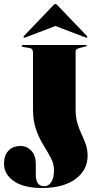

<svg xmlns="http://www.w3.org/2000/svg" viewBox="-22 -925 491 960"><path d="M416 -147Q416 -73.5 354.5 -29.2Q293 15 188 15Q97 15 47.5 -19.2Q-2 -53.5 -2 -107Q-2 -146.5 19.5 -170.8Q41 -195 82 -195Q113 -195 135 -171.2Q157 -147.5 157 -104V-50Q157 -24.5 167 -9.2Q177 6 200 6Q221.5 6 234.8 -15Q248 -36 248 -75Q248 -106 232.2 -135.5Q216.5 -165 195.5 -198.8Q174.5 -232.5 158.8 -276Q143 -319.5 143 -379V-660.5Q143 -682.5 125.5 -685L97 -689.5Q86 -691.5 86 -695Q86 -697.5 88.8 -698.8Q91.5 -700 93.5 -700H404.5Q413 -700 413 -696Q413 -694 396 -690L377.5 -685.5Q356 -680.5 356 -668.5V-380Q356 -339.5 365 -309.2Q374 -279 386 -253.5Q398 -228 407 -202.8Q416 -177.5 416 -147ZM105.5 -738Q99.5 -735.5 97 -737.5Q94 -740.5 97.5 -745L244.5 -898.5Q250.5 -905 255 -905Q259.5 -905 265.5 -898.5L412.5 -745Q416.5 -740 413 -737.5Q411 -735.5 405 -738L255 -795Z"/></svg>

Font: Fraunces 144pt S000 Black
Style: Regular
Weight: 900
Version: Version 1.000; ttfautohint (v1.8.3)